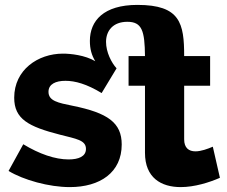

<svg xmlns="http://www.w3.org/2000/svg" viewBox="-20 -754 926 784"><path d="M849 -155C828 -146 801 -136 778 -136C751 -136 732 -150 732 -185V-404H838V-525H732C732 -659 716 -734 541 -734C403 -734 347 -669 347 -587C347 -554 354 -529 369 -504C327 -529 268 -535 237 -535C135 -535 38 -469 38 -355C38 -268 96 -237 225 -204C291 -187 331 -182 331 -146C331 -115 301 -103 260 -103C205 -103 141 -125 75 -165L15 -56C76 -19 180 10 265 10C389 10 477 -50 477 -164C477 -253 420 -293 277 -322C217 -334 178 -342 178 -379C178 -411 208 -424 247 -424C287 -424 334 -411 395 -374L456 -475C435 -498 413 -541 413 -583C413 -628 441 -665 500 -665C560 -665 571 -628 572 -525H505V-404H572V-130C572 -28 638 10 718 10C774 10 835 -9 878 -28Z"/></svg>

Font: Raleway
Style: ExtraBold
Weight: 800
Designer: Matt McInerney, Pablo Impallari, Rodrigo Fuenzalida
Foundry: Matt McInerney, Pablo Impallari, Rodrigo Fuenzalida
Version: Version 3.000